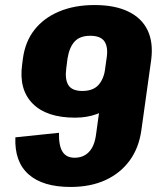

<svg xmlns="http://www.w3.org/2000/svg" viewBox="-20 -731 631 762"><path d="M541 -214Q531 -143 494 -93Q457 -43 398 -16Q339 11 260 11Q150 11 93.5 -39Q37 -89 41 -186L214 -204Q213 -153 228 -129Q243 -105 276 -105Q311 -105 333 -128Q355 -151 361 -196L402 -493H580ZM355 -711Q436 -711 489.5 -685Q543 -659 566 -610.5Q589 -562 580 -493L509 -481Q494 -379 433.5 -321.5Q373 -264 278 -264Q165 -264 109.5 -320Q54 -376 68 -476L71 -499Q80 -566 117 -613Q154 -660 215 -685.5Q276 -711 355 -711ZM338 -589Q297 -589 276 -566Q255 -543 248 -499L243 -460Q237 -416 251.5 -393Q266 -370 307 -370Q349 -370 370.5 -393.5Q392 -417 398 -460L403 -499Q410 -543 395 -566Q380 -589 338 -589Z"/></svg>

Font: Pathway Extreme Condensed ExtraBold
Style: Italic
Weight: 800
Width: 3
Italic angle: -8°
Version: Version 1.001;gftools[0.9.26]